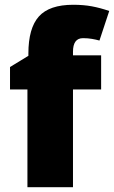

<svg xmlns="http://www.w3.org/2000/svg" viewBox="-20 -785 478 805"><path d="M404 -410H286V0H95V-410H22V-504L99 -551V-560Q99 -667 143 -716Q187 -765 287 -765Q330 -765 365 -758.5Q400 -752 438 -739L397 -615Q383 -619 365.5 -622Q348 -625 328 -625Q286 -625 286 -568V-553H404Z"/></svg>

Font: Noto Sans Oriya Blk
Style: Regular
Weight: 900
Designer: Amélie Bonet and Sol Matas
Foundry: Google LLC
Version: Version 2.006; ttfautohint (v1.8.4.7-5d5b)